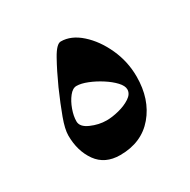

<svg xmlns="http://www.w3.org/2000/svg" viewBox="-96 -452 547 552"><g transform="rotate(-30 177.5 -176.5)"><path d="M308.6 -165Q308.6 -89.8 267.6 -41.3Q226.6 7.3 155.3 7.3Q105 7.3 79.3 -28.6Q53.7 -64.5 53.7 -116.2Q53.7 -136.7 66.4 -171.4Q79.1 -206.1 98.6 -250.5Q118.2 -293.9 137 -327.6Q155.8 -361.3 169.9 -361.3Q204.1 -361.3 235.8 -333Q267.6 -304.7 288.1 -259.8Q308.6 -214.8 308.6 -165ZM267.1 -146.5Q267.1 -158.2 254.2 -172.1Q241.2 -186 221.4 -198.7Q201.7 -211.4 180.9 -219.7Q160.2 -228 145 -228Q132.3 -228 120.6 -213.1Q108.9 -198.2 101.6 -177.7Q94.2 -157.2 94.2 -139.6Q94.2 -121.1 119.9 -109.9Q145.5 -98.6 171.4 -98.6Q189.5 -98.6 211.9 -104.2Q234.4 -109.9 250.7 -120.6Q267.1 -131.3 267.1 -146.5Z"/></g></svg>

Font: Scheherazade New
Style: Regular
Weight: 400
Designer: SIL International
Foundry: SIL International
Version: Version 4.000